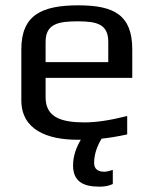

<svg xmlns="http://www.w3.org/2000/svg" viewBox="-20 -514 575 720"><path d="M151 -149V-222H476V-329C476 -458 407 -494 274 -494C137 -494 60 -458 60 -329V-138C60 -28 156 10 270 10H283C264 42 254 74 254 106C254 166 291 186 353 186C372 186 389 183 403 176V123C388 128 377 130 372 130C346 130 333 119 333 97C333 68 342 37 361 6C389 3 421 -2 457 -10V-79C394 -63 341 -55 298 -55C213 -55 151 -72 151 -149ZM272 -434C344 -434 386 -423 386 -357V-281H151V-357C151 -425 199 -434 272 -434Z"/></svg>

Font: Gamestation Text
Style: Bold
Weight: 400
Designer: Jonas Hecksher
Foundry: Jonas Hecksher, Playtypeª, e-types AS
Version: Version 1.003